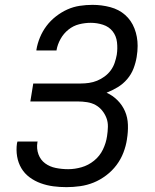

<svg xmlns="http://www.w3.org/2000/svg" viewBox="-20 -763 640 791"><path d="M254 8Q226 8 199.5 4.5Q173 1 148 -8Q123 -17 102 -32.5Q81 -48 68 -70Q55 -92 50.5 -118.5Q46 -145 50 -173L52 -180H135L134 -176Q130 -150 138.5 -127Q147 -104 166 -90Q185 -76 210 -71Q235 -66 261 -66Q288 -66 316 -74Q344 -82 367.5 -101Q391 -120 404 -147Q417 -174 421 -202Q424 -221 424.5 -240.5Q425 -260 418.5 -277Q412 -294 400.5 -308Q389 -322 373.5 -330.5Q358 -339 339 -342Q320 -345 301 -345H105L117 -419H313Q330 -419 347 -421.5Q364 -424 380 -430.5Q396 -437 411 -448Q426 -459 436.5 -473.5Q447 -488 452.5 -504.5Q458 -521 461 -537Q465 -563 462 -589Q459 -615 444 -634Q429 -653 404.5 -661Q380 -669 354 -669Q330 -669 306 -663Q282 -657 262 -641Q242 -625 229.5 -602.5Q217 -580 213 -557V-555H130V-558Q134 -583 144.5 -608.5Q155 -634 171.5 -656Q188 -678 210.5 -695.5Q233 -713 257.5 -724Q282 -735 308.5 -739Q335 -743 361 -743Q399 -743 434.5 -733.5Q470 -724 495.5 -701.5Q521 -679 534 -645.5Q547 -612 547 -574Q547 -563 546 -551.5Q545 -540 543 -528Q539 -504 530 -480.5Q521 -457 504 -437Q487 -417 464.5 -403.5Q442 -390 419 -381Q444 -370 464 -350Q484 -330 495 -304.5Q506 -279 507 -249Q508 -219 503 -190V-189Q499 -162 488.5 -134.5Q478 -107 460 -83Q442 -59 417.5 -40.5Q393 -22 366 -11Q339 0 310 4Q281 8 254 8Z"/></svg>

Font: Iosevka Extended Oblique
Style: Regular
Weight: 400
Width: 7
Italic angle: -9°
Monospace: yes
Designer: Belleve Invis
Foundry: Belleve Invis
Version: Version 32.0.1; ttfautohint (v1.8.4)